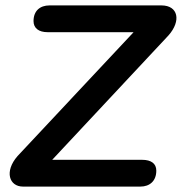

<svg xmlns="http://www.w3.org/2000/svg" viewBox="-20 -690 672 710"><path d="M65 0H499C534 0 558 -21 558 -59C558 -85 539 -99 506 -99H173L603 -559C651 -613 639 -670 577 -670H163C128 -670 104 -650 104 -612C104 -586 123 -571 156 -571H474L45 -113C-5 -56 14 0 65 0Z"/></svg>

Font: SN Pro Semibold
Style: Italic
Weight: 600
Italic angle: -9°
Designer: Tobias Whetton
Foundry: Supernotes
Version: Version 1.001;Glyphs 3.2 (3249)